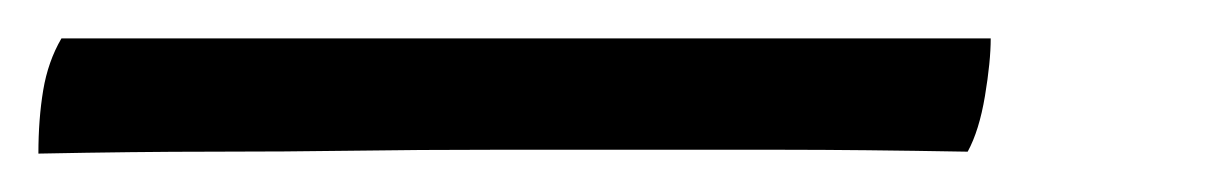

<svg xmlns="http://www.w3.org/2000/svg" viewBox="-60 66 630 100"><path d="M-40 146Q-40 128 -37.5 113Q-35 98 -28 86H456Q456 98 453 116Q450 134 444 145Q387 144 348 144Q309 144 274 144Q239 144 196 144Q158 144 123.5 144.5Q89 145 50 145Q11 145 -40 146Z"/></svg>

Font: Vollkorn SemiBold
Style: Italic
Weight: 600
Italic angle: -11°
Designer: Friedrich Althausen
Foundry: Friedrich Althausen
Version: Version 5.000